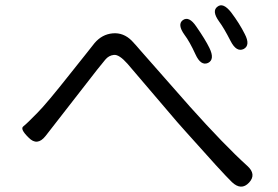

<svg xmlns="http://www.w3.org/2000/svg" viewBox="-20 -736 1040 717"><path d="M910 -54Q881 -23 846 -56Q811 -90 674 -244Q658 -262 642 -280L456 -498Q425 -533 405.5 -531Q386 -529 373 -513Q358 -495 343 -476L150 -228Q119 -189 87 -222Q54 -254 67 -264Q80 -274 120 -315Q154 -349 244 -463L303 -537Q318 -556 333 -575Q361 -608 401 -611.5Q441 -615 472 -584Q489 -566 505 -547L689 -338Q818 -194 903 -117Q939 -85 910 -54ZM757 -501Q730 -489 710 -533Q688 -581 669 -606Q641 -645 663 -661Q686 -677 713 -637Q747 -588 762 -557Q783 -514 757 -501ZM890 -553Q863 -540 841 -583Q816 -632 798 -656Q770 -695 792 -711Q813 -728 843 -690Q874 -649 894 -609Q916 -567 890 -553Z"/></svg>

Font: Resource Han Rounded JP Normal
Style: Regular
Weight: 350
Designer: Cyano Hao (round all glyphs); Ryoko NISHIZUKA 西塚涼子 (kana, bopomofo & ideographs); Paul D. Hunt (Latin, Greek & Cyrillic)
Foundry: Cyano Hao
Version: 0.990